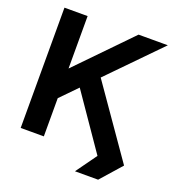

<svg xmlns="http://www.w3.org/2000/svg" viewBox="-150 -841 991 1084"><g transform="rotate(20 345.5 -299.0)"><path d="M562 125 672.4 0H512.7L422.9 125ZM244.6 -389.4 512.7 0H672.4L359.1 -449.7ZM190.4 -229.5 672.4 -722.7Q660.4 -722.7 636.2 -722.7Q612.1 -722.7 584.5 -722.7Q556.9 -722.7 532.8 -722.7Q508.8 -722.7 496.6 -722.7L190.4 -407.7V-722.7H51.3V0H190.4Z"/></g></svg>

Font: Giphurs
Style: Regular
Weight: 400
Version: Version 2.010